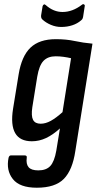

<svg xmlns="http://www.w3.org/2000/svg" viewBox="-20 -681 456 897"><path d="M241 -498Q289 -498 328.5 -489.5Q368 -481 412 -477L332 24Q319 113 278.5 154.5Q238 196 152 196Q72 196 40 155.5Q8 115 20 56Q23 45 31 45H95Q107 45 105 56Q101 85 113.5 100Q126 115 159 115Q196 115 215 94.5Q234 74 243 23L260 -81Q227 -51 195 -36Q163 -21 129 -21Q73 -21 51 -59Q29 -97 41 -173L67 -333Q81 -419 122.5 -458.5Q164 -498 241 -498ZM170 -103Q193 -103 217.5 -116.5Q242 -130 272 -157L312 -409Q295 -413 276.5 -415.5Q258 -418 240 -418Q204 -418 183.5 -397Q163 -376 154 -323L131 -180Q125 -139 134.5 -121Q144 -103 170 -103ZM266 -555Q241 -555 217.5 -565Q194 -575 178 -590Q171 -596 172 -609L179 -652Q181 -658 185 -660Q189 -662 194 -657Q212 -641 231.5 -633Q251 -625 272 -625Q319 -625 363 -659Q368 -663 372.5 -660.5Q377 -658 376 -653L368 -601Q367 -597 365.5 -593.5Q364 -590 359 -586Q342 -571 318 -563Q294 -555 266 -555Z"/></svg>

Font: Sofia Sans Condensed SemiBold
Style: Italic
Weight: 600
Italic angle: -9°
Version: Version 4.100